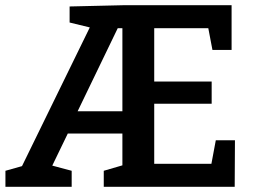

<svg xmlns="http://www.w3.org/2000/svg" viewBox="-20 -722 983 742"><path d="M797 -89 814 -180H888L887 0H381V-62L453 -83V-206H242L182 -82L257 -62V0H1V-62L65 -80L327 -616L249 -635V-697L463 -702H875V-529H801L785 -613H576V-407H798V-321H576V-89ZM435 -613 280 -292H453V-613Z"/></svg>

Font: Bitter Pro SemiBold
Style: Regular
Weight: 600
Designer: Sol Matas, and Bitter project Authors
Foundry: Sol Matas
Version: Version 1.010